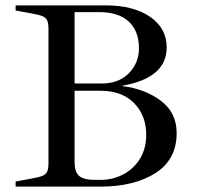

<svg xmlns="http://www.w3.org/2000/svg" viewBox="-20 -693 738 713"><path d="M38 -19 98 -30Q126 -35 138.5 -40.5Q151 -46 155.5 -56.5Q160 -67 160 -89V-584Q160 -606 155.5 -616.5Q151 -627 138.5 -632.5Q126 -638 98 -643L38 -654V-673H373Q476 -673 537.5 -630.5Q599 -588 599 -517Q599 -404 436 -375V-373Q518 -363 577 -319Q636 -275 636 -199Q636 -100 557 -50Q478 0 353 0H38ZM359 -383Q421 -383 458.5 -421Q496 -459 496 -514Q496 -578 458 -613Q420 -648 349 -648H257V-383ZM353 -25Q399 -25 438 -45.5Q477 -66 500 -104Q523 -142 523 -192Q523 -264 478 -310Q433 -356 353 -356H257V-90Q257 -56 272.5 -41Q288 -26 329 -25Z"/></svg>

Font: Ibarra Real Nova
Style: Regular
Weight: 400
Designer: Jose Maria Ribagorda & Octavio Pardo
Foundry: Jose Maria Ribagorda
Version: Version 1.014